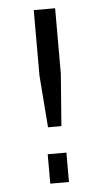

<svg xmlns="http://www.w3.org/2000/svg" viewBox="-49 -683 389 716"><g transform="rotate(-5 145.0 -325.0)"><path d="M180 0H110V-110H180ZM105 -650H185V-405L170 -210H120L105 -405Z"/></g></svg>

Font: Unica One
Style: Regular
Weight: 400
Designer: Eduardo Rodriguez Tunni
Foundry: Eduardo Rodriguez Tunni
Version: Version 1.001